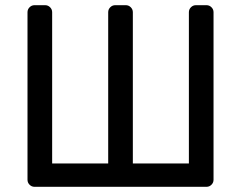

<svg xmlns="http://www.w3.org/2000/svg" viewBox="-20 -720 929 740"><path d="M86 -27V-673Q86 -684 94 -692Q102 -700 113 -700H154Q165 -700 173 -692Q181 -684 181 -673V-90H397V-673Q397 -684 405 -692Q413 -700 424 -700H465Q476 -700 484 -692Q492 -684 492 -673V-90H708V-673Q708 -684 716 -692Q724 -700 735 -700H776Q787 -700 795 -692Q803 -684 803 -673V-27Q803 -16 795 -8Q787 0 776 0H113Q102 0 94 -8Q86 -16 86 -27Z"/></svg>

Font: Hezaedrus
Style: Regular
Weight: 400
Designer: Hubert & Fischer
Foundry: Hubert & Fischer
Version: Version 1.10;September 3, 2019;FontCreator 11.5.0.2425 64-bi